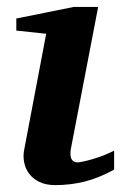

<svg xmlns="http://www.w3.org/2000/svg" viewBox="-20 -520 350 552"><path d="M308.1 -32.2Q263.2 -7.8 222.7 2.2Q182.1 12.2 139.2 12.2Q111.8 12.2 93 2.9Q74.2 -6.3 63.5 -21Q52.7 -35.6 49.3 -54Q45.9 -72.3 49.8 -90.8L112.8 -422.9L26.9 -432.1V-466.8L191.9 -500H262.2L185.1 -99.1Q183.1 -90.3 182.6 -82Q182.1 -73.7 183.8 -67.4Q185.5 -61 190.4 -57.1Q195.3 -53.2 204.1 -53.2Q208 -53.2 219.5 -55.7Q231 -58.1 246.1 -62.5Q261.2 -66.9 277.6 -73.2Q293.9 -79.6 308.1 -86.9Z"/></svg>

Font: Charis SIL Phon
Style: Bold Italic
Weight: 700
Italic angle: -11°
Foundry: SIL International
Version: Version 5.000